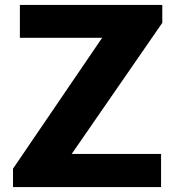

<svg xmlns="http://www.w3.org/2000/svg" viewBox="-20 -762 726 782"><path d="M33 0H636V-135H272L641 -669V-742H61V-608H396L33 -75Z"/></svg>

Font: 18Franklin
Style: Bold
Weight: 700
Designer: Pablo Impallari, Rodrigo Fuenzalida (Modified by Dan O. Williams)
Version: Version 0.025;PS 000.025;hotconv 1.0.88;makeotf.lib2.5.64775